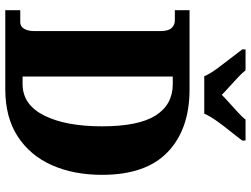

<svg xmlns="http://www.w3.org/2000/svg" viewBox="-134 -838 971 744"><g transform="rotate(90 352.0 -465.5)"><path d="M19 0V-58H66Q82 -58 91 -73Q100 -88 100 -114V-600Q100 -631 88.5 -644Q77 -657 58 -657H19V-714H326Q480 -714 568.5 -629.5Q657 -545 657 -375Q657 -265 619.5 -180.5Q582 -96 508 -48Q434 0 326 0ZM305 -67Q385 -67 427 -150.5Q469 -234 469 -375Q469 -516 427 -582.5Q385 -649 305 -649H276V-67ZM275 -771Q265 -794 245.5 -820.5Q226 -847 205.5 -873Q185 -899 171 -918V-931H252Q261 -919 278.5 -902.5Q296 -886 315 -869Q334 -852 347 -839Q360 -852 379 -869Q398 -886 416 -902.5Q434 -919 443 -931H524V-918Q510 -899 489 -873Q468 -847 449 -820.5Q430 -794 420 -771Z"/></g></svg>

Font: Noto Serif Hebrew Condensed Black
Style: Regular
Weight: 900
Width: 3
Designer: Monotype Design Team
Foundry: Monotype Imaging Inc.
Version: Version 2.004; ttfautohint (v1.8.4.7-5d5b)